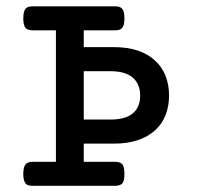

<svg xmlns="http://www.w3.org/2000/svg" viewBox="-20 -600 640 620"><path d="M160.6 -502H85.9Q68.4 -502 61.5 -511.2Q55.2 -521 55.2 -540.5Q55.2 -562.5 62.5 -571.8Q68.8 -579.6 85.9 -579.6H351.1Q368.2 -579.6 374.5 -571.8Q381.8 -563 381.8 -540.5Q381.8 -518.6 375 -510.3Q368.2 -502 351.1 -502H250.5V-447.8H348.1Q434.6 -447.8 481.9 -403.3Q503.9 -382.8 514.9 -354.2Q525.9 -325.7 525.9 -291.5Q525.9 -257.3 514.9 -229Q503.9 -200.7 481.9 -180.2Q434.1 -136.2 348.1 -136.2H250.5V-77.6H351.1Q367.7 -77.6 375.5 -69.3Q381.8 -60.1 381.8 -38.6Q381.8 -18.1 376.5 -9.8Q370.1 0 351.1 0H85.9Q76.2 0 70.1 -2.2Q64 -4.4 61 -10.3Q55.2 -19 55.2 -38.6Q55.2 -59.6 62 -68.8Q68.8 -77.6 85.9 -77.6H160.6ZM336.4 -213.9Q384.3 -213.9 408.4 -233.6Q432.6 -253.4 432.6 -291.5Q432.6 -326.7 410.6 -347.7Q386.7 -370.1 336.4 -370.1H250.5V-213.9Z"/></svg>

Font: Courier Prime Medium
Style: Regular
Weight: 500
Designer: Alan Dague-Greene
Foundry: Quote-Unquote Apps
Version: Version 1.202